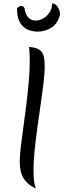

<svg xmlns="http://www.w3.org/2000/svg" viewBox="-20 -1078 374 1129"><path d="M243 -684Q243 -652 236.5 -596Q230 -540 220 -471Q210 -402 200 -330Q190 -258 183.5 -192.5Q177 -127 177 -78Q177 -2 191 31Q142 8 119 -29Q96 -66 96 -129Q96 -160 102 -211.5Q108 -263 117 -327Q126 -391 134.5 -460Q143 -529 149 -596Q155 -663 155 -720Q155 -742 154 -762.5Q153 -783 151 -802Q194 -799 213.5 -784Q233 -769 238 -744Q243 -719 243 -684ZM80 -1029Q85 -1035 91.5 -1039Q98 -1043 106 -1043Q118 -1043 124 -1030Q128 -997 145 -977Q162 -957 189 -957Q211 -957 233 -969Q255 -981 270.5 -1003.5Q286 -1026 287 -1058Q306 -1058 319.5 -1036.5Q333 -1015 333 -992Q318 -937 281.5 -914.5Q245 -892 200 -892Q172 -892 144 -903.5Q116 -915 98 -944.5Q80 -974 80 -1029Z"/></svg>

Font: Merienda Light
Style: Regular
Weight: 300
Designer: Eduardo Rodriguez Tunni
Foundry: Eduardo Rodriguez Tunni
Version: Version 2.001; ttfautohint (v1.8.4.7-5d5b)